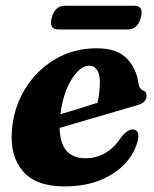

<svg xmlns="http://www.w3.org/2000/svg" viewBox="-20 -637 537 668"><path d="M460.5 -154Q452 -110.5 419.5 -72.8Q387 -35 332.5 -11.8Q278 11.5 203.5 11.5Q105 11.5 59.5 -41.5Q14 -94.5 21.5 -183.5Q27.5 -262.5 67 -327.2Q106.5 -392 171 -430.5Q235.5 -469 316.5 -469Q386.5 -469 420.5 -434.2Q454.5 -399.5 461.5 -348Q465 -327 476.5 -323Q490 -318.5 490 -304.5Q490.5 -294 482.8 -284.8Q475 -275.5 454 -270Q426.5 -262 379.8 -248.2Q333 -234.5 281.2 -219.5Q229.5 -204.5 187.5 -192Q189.5 -86.5 277.5 -86.5Q355 -86.5 403.5 -162Q425.5 -188 443 -186.5Q465.5 -184.5 460.5 -154ZM290.5 -408.5Q259 -408.5 229.5 -361.5Q200 -314.5 190 -239.5Q223 -249.5 258 -260.2Q293 -271 319 -279.5Q327 -309 327.5 -352Q327.5 -378 318 -393.2Q308.5 -408.5 290.5 -408.5ZM160 -575.5Q171 -617 206 -617H447Q481 -617 470 -575.5Q459 -534.5 424.5 -534.5H183.5Q149 -534.5 160 -575.5Z"/></svg>

Font: Fraunces 72pt S050
Style: Bold Italic
Weight: 700
Italic angle: -16°
Version: Version 1.000; ttfautohint (v1.8.3)